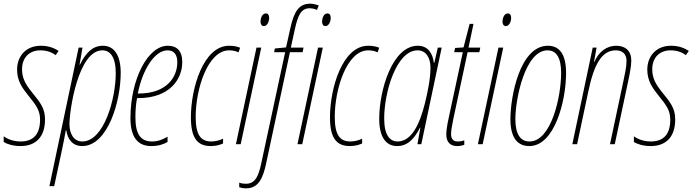

<svg xmlns="http://www.w3.org/2000/svg" viewBox="-36 -785 3769 1045"><path d="M76 10C159 10 209 -40 209 -135C209 -197 182 -228 137 -284C102 -327 84 -361 84 -408C84 -470 122 -511 184 -511C225 -511 250 -497 267 -485L283 -508C262 -521 233 -536 186 -536C105 -536 57 -479 57 -406C57 -344 86 -305 119 -264C161 -212 182 -184 182 -134C182 -58 149 -15 76 -15C36 -15 3 -29 -16 -43V-12C0 -2 33 10 76 10Z M233 228H259L301 32C309 -4 316 -43 322 -75H325C332 -27 359 10 411 10C550 10 621 -232 621 -388C621 -484 586 -536 524 -536C467 -536 430 -496 399 -433H397L413 -526H392ZM412 -15C368 -15 342 -53 342 -110C342 -182 389 -511 521 -511C564 -511 594 -475 594 -386C594 -246 529 -15 412 -15Z M787 10C826 10 855 0 876 -12V-41C851 -26 823 -15 792 -15C729 -15 701 -55 701 -147C701 -186 704 -220 710 -251H716C888 -251 956 -354 956 -447C956 -511 924 -536 877 -536C769 -536 674 -355 674 -142C674 -38 714 10 787 10ZM719 -276H714C740 -407 806 -511 876 -511C912 -511 929 -487 929 -446C929 -366 872 -276 719 -276Z M1112 10C1140 10 1162 3 1178 -4V-30C1159 -21 1137 -15 1114 -15C1057 -15 1029 -50 1029 -149C1029 -301 1095 -511 1211 -511C1229 -511 1246 -508 1262 -500L1271 -525C1256 -532 1234 -536 1211 -536C1070 -536 1003 -303 1003 -147C1003 -32 1039 10 1112 10Z M1400 -643C1420 -643 1429 -670 1429 -687C1429 -704 1422 -712 1411 -712C1391 -712 1382 -686 1382 -667C1382 -652 1389 -643 1400 -643ZM1248 0H1274L1386 -526H1360Z M1304 240C1373 240 1396 180 1412 107L1542 -501H1611L1616 -526H1547L1569 -627C1585 -699 1602 -740 1649 -740C1664 -740 1679 -736 1689 -731L1699 -755C1690 -759 1669 -765 1653 -765C1591 -765 1565 -723 1545 -635L1521 -527L1460 -521L1456 -501H1516L1386 104C1372 169 1355 215 1304 215C1286 215 1277 213 1266 209V234C1274 237 1286 240 1304 240ZM1735 -643C1755 -643 1764 -670 1764 -687C1764 -704 1757 -712 1746 -712C1726 -712 1717 -686 1717 -667C1717 -652 1724 -643 1735 -643ZM1583 0H1609L1721 -526H1695Z M1869 10C1897 10 1919 3 1935 -4V-30C1916 -21 1894 -15 1871 -15C1814 -15 1786 -50 1786 -149C1786 -301 1852 -511 1968 -511C1986 -511 2003 -508 2019 -500L2028 -525C2013 -532 1991 -536 1968 -536C1827 -536 1760 -303 1760 -147C1760 -32 1796 10 1869 10Z M2125 10C2182 10 2218 -28 2250 -90H2252L2236 0H2257L2368 -526H2347L2328 -444H2325C2319 -495 2293 -536 2238 -536C2099 -536 2028 -294 2028 -138C2028 -42 2063 10 2125 10ZM2128 -15C2085 -15 2055 -51 2055 -140C2055 -280 2120 -511 2237 -511C2281 -511 2307 -473 2307 -416C2307 -360 2293 -289 2277 -224C2250 -116 2207 -15 2128 -15Z M2451 10C2468 10 2480 7 2491 3V-21C2482 -18 2471 -15 2455 -15C2430 -15 2419 -30 2419 -56C2419 -74 2424 -101 2431 -136L2509 -501H2573L2578 -526H2514L2541 -655H2520L2487 -527L2441 -524L2436 -501H2483L2405 -138C2398 -106 2393 -74 2393 -53C2393 -12 2415 10 2451 10Z M2717 -643C2737 -643 2746 -670 2746 -687C2746 -704 2739 -712 2728 -712C2708 -712 2699 -686 2699 -667C2699 -652 2706 -643 2717 -643ZM2565 0H2591L2703 -526H2677Z M2845 10C2982 10 3045 -235 3045 -388C3045 -491 3008 -536 2946 -536C2793 -536 2742 -258 2742 -137C2742 -33 2782 10 2845 10ZM2846 -15C2796 -15 2769 -55 2769 -137C2769 -247 2822 -511 2944 -511C2993 -511 3018 -470 3018 -388C3018 -257 2964 -15 2846 -15Z M3079 0H3105L3166 -287C3197 -436 3240 -511 3315 -511C3351 -511 3374 -492 3374 -453C3374 -419 3364 -378 3356 -339L3284 0H3310L3380 -329C3389 -370 3400 -424 3400 -455C3400 -509 3367 -536 3318 -536C3266 -536 3222 -503 3199 -448H3197L3211 -526H3190Z M3506 10C3589 10 3639 -40 3639 -135C3639 -197 3612 -228 3567 -284C3532 -327 3514 -361 3514 -408C3514 -470 3552 -511 3614 -511C3655 -511 3680 -497 3697 -485L3713 -508C3692 -521 3663 -536 3616 -536C3535 -536 3487 -479 3487 -406C3487 -344 3516 -305 3549 -264C3591 -212 3612 -184 3612 -134C3612 -58 3579 -15 3506 -15C3466 -15 3433 -29 3414 -43V-12C3430 -2 3463 10 3506 10Z"/></svg>

Font: Noto Sans ExtraCondensed Thin
Style: Italic
Weight: 100
Width: 2
Italic angle: -12°
Designer: Monotype Design Team
Foundry: Monotype Imaging Inc.
Version: Version 2.013